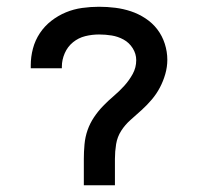

<svg xmlns="http://www.w3.org/2000/svg" viewBox="-20 -548 588 568"><path d="M228 0V-78Q228 -99 230 -121Q232 -143 239 -163Q246 -183 258 -201Q270 -219 285 -234.5Q300 -250 316.5 -264Q333 -278 347.5 -294Q362 -310 372.5 -329Q383 -348 383 -370Q383 -389 372.5 -405.5Q362 -422 345.5 -431Q329 -440 310.5 -443Q292 -446 273 -446Q252 -446 232 -441Q212 -436 196 -423Q180 -410 171.5 -390.5Q163 -371 163 -351V-346H71V-355Q71 -380 77.5 -404.5Q84 -429 98 -450Q112 -471 132 -486.5Q152 -502 175 -511.5Q198 -521 223 -524.5Q248 -528 273 -528Q297 -528 321 -525Q345 -522 367.5 -514.5Q390 -507 410.5 -493.5Q431 -480 445.5 -461Q460 -442 467.5 -418.5Q475 -395 475 -371Q475 -350 469 -329Q463 -308 453 -289Q443 -270 429 -253.5Q415 -237 399 -222.5Q383 -208 366.5 -193.5Q350 -179 338.5 -161Q327 -143 323.5 -121.5Q320 -100 320 -78V0Z"/></svg>

Font: Iosevka Semi-Condensed Medium
Style: Regular
Weight: 500
Monospace: yes
Designer: Belleve Invis
Foundry: Belleve Invis
Version: Version 27.3.5